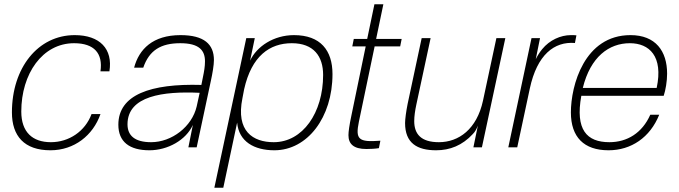

<svg xmlns="http://www.w3.org/2000/svg" viewBox="-20 -692 3188 902"><path d="M331 -527C158 -527 36 -373 36 -164C36 -53 94 14 217 14C329 14 417 -56 452 -156H410C380 -75 304 -24 219 -24C133 -24 80 -71 80 -168C80 -345 179 -489 328 -489C423 -489 464 -441 452 -357H494C511 -462 449 -527 331 -527Z M828 -527C698 -527 633 -461 610 -374H653C681 -456 736 -489 827 -489C916 -489 943 -455 943 -404C943 -379 939 -357 933 -328L926 -293C687 -300 536 -247 536 -106C536 -26 588 14 682 14C768 14 854 -34 886 -105L865 0H904L971 -314C978 -346 985 -386 985 -410C985 -484 939 -527 828 -527ZM579 -108C579 -242 747 -264 918 -256L904 -192C882 -97 787 -24 690 -24C612 -24 579 -56 579 -108Z M1029 190 1094 -116C1102 -27 1174 14 1269 14C1424 14 1542 -140 1542 -344C1542 -455 1486 -527 1361 -527C1266 -527 1186 -474 1155 -407L1177 -513H1137L987 190ZM1119 -231 1127 -273C1162 -429 1247 -489 1351 -489C1454 -489 1498 -427 1498 -340C1498 -162 1402 -24 1266 -24C1169 -24 1087 -75 1119 -231Z M1666 -120 1740 -474H1860L1867 -509H1747L1781 -672H1739L1705 -509H1642L1635 -474H1698L1631 -150C1621 -103 1617 -73 1617 -57C1617 -16 1641 8 1701 8C1720 8 1742 7 1760 4L1767 -31C1664 -23 1649 -37 1666 -120Z M2029 14C2094 14 2152 -9 2201 -62C2212 -73 2219 -86 2225 -102L2204 0H2244L2354 -513H2312L2249 -219C2220 -85 2135 -24 2042 -24C1958 -24 1926 -62 1926 -123C1926 -146 1930 -173 1936 -201L2003 -513H1961L1895 -204C1888 -169 1883 -132 1883 -114C1883 -20 1939 14 2029 14Z M2662 -527C2614 -527 2562 -504 2527 -461C2515 -446 2506 -432 2497 -414L2517 -513H2477L2368 0H2410L2469 -276C2503 -435 2584 -498 2681 -490L2688 -526C2680 -527 2672 -527 2662 -527Z M2942 -527C2725 -527 2662 -290 2662 -164C2662 -48 2723 14 2839 14C2945 14 3034 -46 3077 -153H3035C2997 -67 2926 -24 2843 -24C2736 -24 2682 -83 2711 -242H3098C3107 -269 3114 -310 3114 -346C3114 -452 3060 -527 2942 -527ZM2718 -279C2754 -425 2841 -489 2939 -489C3030 -489 3097 -428 3065 -279Z"/></svg>

Font: Nacelle UltraLight
Style: Italic
Weight: 200
Italic angle: -12°
Designer: Sora Sagano
Foundry: Sora Sagano
Version: Version 1.000;FEAKit 1.0